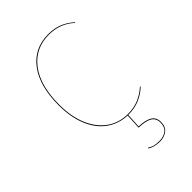

<svg xmlns="http://www.w3.org/2000/svg" viewBox="-218 -614 905 905"><g transform="rotate(-45 234.5 -161.5)"><path d="M365 142Q365 173 345 188.5Q325 204 296 204Q260 204 234 188L236 184Q249 193 262.5 196.5Q276 200 296 200Q324 200 342.5 186Q361 172 361 142Q361 114 339.5 100.5Q318 87 271 86L275 9Q218 7 173.5 -24.5Q129 -56 104 -115Q79 -174 79 -256Q79 -383 133 -455Q187 -527 282 -527Q321 -527 352 -514.5Q383 -502 411 -477L408 -475Q356 -523 282 -523Q190 -523 136.5 -452.5Q83 -382 83 -256Q83 -174 108.5 -115.5Q134 -57 178.5 -26Q223 5 280 5Q322 5 353.5 -8.5Q385 -22 412 -46L415 -44Q388 -19 355.5 -5Q323 9 280 9H279L275 82Q319 83 342 97Q365 111 365 142Z"/></g></svg>

Font: FiraGO Four
Style: Regular
Weight: 100
Designer: bBox Type
Foundry: bBox Type GmbH
Version: Version 1.001